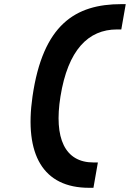

<svg xmlns="http://www.w3.org/2000/svg" viewBox="-20 -811 628 929"><path d="M588.4 -791H567.4C344.2 -791 187.5 -691.9 137.2 -343.8C96.7 -63 188 97.7 411.1 97.7H432.1L453.6 -24.9H432.6C293.9 -24.9 240.2 -141.6 272.5 -343.8C308.6 -569.3 407.2 -668.5 545.9 -668.5H566.9Z"/></svg>

Font: Cascadia Code
Style: Bold Italic
Weight: 700
Italic angle: -10°
Monospace: yes
Designer: Aaron Bell
Foundry: Saja Typeworks
Version: Version 2404.023